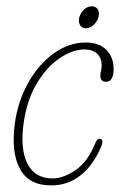

<svg xmlns="http://www.w3.org/2000/svg" viewBox="-20 -566 379 594"><path d="M241.5 -413Q204.5 -413 164.5 -386Q124.5 -359 93.8 -307.8Q63 -256.5 53 -184.5Q42 -103 65.5 -58.5Q89 -14 142 -14Q175.5 -14 213.2 -39.2Q251 -64.5 275.5 -124.5Q281 -137 288.5 -137Q293.5 -137 296 -131.8Q298.5 -126.5 293 -113Q281 -82.5 260 -54.8Q239 -27 208.5 -9.8Q178 7.5 137.5 7.5Q69.5 7.5 42 -43Q14.5 -93.5 25.5 -181Q34.5 -251 66.5 -308.5Q98.5 -366 145.5 -400.2Q192.5 -434.5 245.5 -434.5Q287 -434.5 309.2 -411.5Q331.5 -388.5 331.5 -353Q331.5 -313 308 -313Q290.5 -313 290.5 -331.5Q290.5 -339.5 292.5 -346.8Q294.5 -354 294.5 -364.5Q294.5 -386.5 280.5 -399.8Q266.5 -413 241.5 -413ZM245.5 -478.5Q232.5 -478.5 227.2 -489Q222 -499.5 225.5 -513Q229.5 -526.5 240.2 -536.5Q251 -546.5 264 -546.5Q277 -546.5 282.8 -536.5Q288.5 -526.5 284.5 -513Q281 -499.5 269.8 -489Q258.5 -478.5 245.5 -478.5Z"/></svg>

Font: Fraunces144ptSuperSoftThinItalic
Style: Italic
Weight: 100
Italic angle: -16°
Version: Version 1.000;[0bf87f6ff]